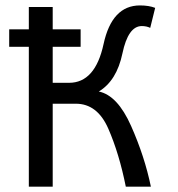

<svg xmlns="http://www.w3.org/2000/svg" viewBox="-20 -702 669 722"><path d="M283.2 -525.9H14.6V-591.8H283.2ZM178.2 -312V0H88.4V-675.8H178.2V-390.6H239.7Q337.9 -390.6 369.4 -536.1Q400.9 -681.6 506.3 -681.6Q540 -681.6 563.5 -672.4L544.9 -597.2Q531.2 -604 513.2 -604Q461.9 -604 440.4 -501.2Q418.9 -398.4 351.6 -357.9Q421.9 -343.3 472.9 -228.5Q523.9 -113.8 547.4 0H453.1Q428.2 -124.5 387.2 -218.3Q346.2 -312 265.1 -312Z"/></svg>

Font: Cadman
Style: Regular
Weight: 400
Designer: Paul James MIller
Foundry: High-Logic / Made with FontCreator
Version: Version 2.114;March 28, 2021;FontCreator 13.0.0.2683 64-bit